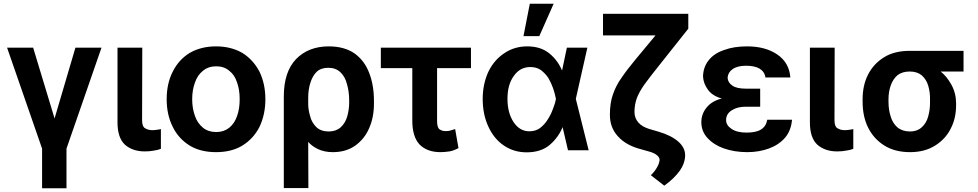

<svg xmlns="http://www.w3.org/2000/svg" viewBox="-20 -804 5251 1031"><path d="M273 -168 385 -548H525L337 -6V207H206V-6L18 -548H158Z M743 -159Q743 -125 758 -116Q775 -105 798 -105Q808 -105 822 -107Q838 -109 844 -111V-5Q828 2 804 5Q785 9 757 9Q692 9 651 -27Q611 -64 611 -147V-548H744Z M999 -22Q939 -59 908 -122Q875 -187 875 -271Q875 -356 908 -420Q940 -484 999 -520Q1060 -555 1140 -555Q1220 -555 1281 -520Q1339 -484 1373 -420Q1405 -354 1405 -271Q1405 -188 1373 -122Q1341 -59 1281 -22Q1223 13 1140 13Q1057 13 999 -22ZM1211 -118Q1240 -142 1253 -181Q1267 -219 1267 -271Q1267 -323 1253 -361Q1240 -402 1211 -424Q1183 -448 1141 -448Q1099 -448 1070 -424Q1040 -400 1027 -361Q1012 -321 1012 -271Q1012 -222 1027 -181Q1040 -143 1070 -118Q1099 -95 1141 -95Q1182 -95 1211 -118Z M1504 -286Q1504 -418 1570 -487Q1637 -555 1745 -555Q1829 -555 1884 -517Q1938 -478 1963 -411Q1988 -346 1988 -263V-253Q1989 -175 1962 -115Q1937 -57 1886 -21Q1837 13 1767 13Q1722 13 1686 -4Q1654 -20 1635 -42L1636 206H1504ZM1635 -245Q1635 -214 1646 -178Q1654 -146 1679 -121Q1704 -98 1745 -98Q1784 -98 1809 -120Q1834 -143 1844 -177Q1855 -215 1855 -253V-263Q1855 -313 1843 -353Q1833 -393 1807 -417Q1782 -440 1743 -440Q1703 -440 1680 -418Q1657 -395 1646 -357Q1635 -323 1635 -277Z M2327 -438V-154Q2327 -118 2341 -109Q2355 -100 2373 -100Q2389 -100 2398 -103L2424 -111L2442 -9Q2417 5 2394 9Q2366 13 2345 13Q2274 13 2233 -28Q2194 -70 2194 -156V-438H2025V-548H2509V-438Z M2685 -23Q2632 -59 2602 -125Q2572 -190 2572 -273Q2572 -353 2603 -420Q2634 -483 2689 -519Q2743 -555 2811 -555Q2883 -555 2929 -518Q2978 -478 3000 -420H2997L3024 -548H3134L3072 -273L3141 3H3030L3000 -126H3003Q2980 -67 2932 -26Q2885 14 2808 14Q2739 14 2685 -23ZM2965 -274Q2960 -301 2950 -330Q2940 -359 2924 -386Q2908 -410 2884 -428Q2861 -444 2828 -444Q2772 -444 2739 -396Q2705 -350 2705 -273Q2705 -198 2738 -148Q2771 -99 2822 -99Q2855 -99 2878 -115Q2904 -135 2919 -159Q2938 -188 2948 -216Q2961 -248 2965 -272L2966 -273ZM2953 -784 2876 -610H2791L2825 -784Z M3676 -650 3499 -427Q3474 -396 3438 -347Q3413 -311 3400 -278Q3387 -242 3387 -203Q3387 -170 3408 -146Q3428 -123 3468 -111L3516 -97Q3584 -77 3622 -44Q3659 -11 3659 29Q3659 71 3631 112Q3599 156 3547 193L3475 137Q3499 113 3510 91Q3520 73 3522 55Q3522 41 3507 29Q3491 16 3463 9L3424 -2Q3342 -23 3299 -71Q3255 -118 3255 -187Q3255 -251 3271 -296Q3288 -346 3318 -387Q3344 -426 3392 -484L3500 -614H3218V-730H3676Z M3985 -231Q3939 -231 3910 -212Q3879 -193 3879 -159Q3879 -131 3908 -112Q3937 -92 3989 -92Q4041 -92 4067 -109Q4094 -126 4100 -161H4233Q4228 -103 4196 -65Q4162 -26 4110 -7Q4056 13 3993 13Q3924 13 3867 -7Q3813 -26 3779 -63Q3746 -99 3746 -148Q3746 -191 3773 -225Q3802 -262 3856 -275Q3805 -289 3781 -323Q3757 -356 3755 -394Q3757 -446 3786 -481Q3815 -518 3870 -536Q3921 -555 3992 -555Q4089 -555 4153 -512Q4218 -468 4224 -388H4090Q4086 -419 4058 -436Q4031 -451 3986 -451Q3939 -451 3913 -432Q3889 -415 3887 -386Q3889 -360 3913 -344Q3936 -328 3985 -328H4062V-285V-231Z M4461 -159Q4461 -125 4476 -116Q4493 -105 4516 -105Q4526 -105 4540 -107Q4556 -109 4562 -111V-5Q4546 2 4522 5Q4503 9 4475 9Q4410 9 4369 -27Q4329 -64 4329 -147V-548H4462Z M4612 -270Q4612 -346 4641 -403Q4671 -462 4728 -497Q4783 -531 4865 -531H5154V-420H5031Q5064 -394 5089 -349Q5114 -303 5114 -249V-239Q5114 -168 5085 -113Q5057 -57 5001 -22Q4945 13 4867 13Q4785 13 4728 -23Q4671 -59 4641 -120Q4612 -179 4612 -259ZM4751 -259Q4751 -214 4763 -178Q4773 -143 4799 -120Q4826 -98 4867 -98Q4905 -98 4929 -120Q4954 -142 4964 -178Q4975 -217 4974 -259V-270Q4975 -308 4964 -345Q4954 -378 4929 -400Q4904 -420 4865 -420Q4825 -420 4799 -400Q4775 -379 4763 -345Q4751 -311 4751 -270Z"/></svg>

Font: Sinter Bold
Style: Regular
Weight: 700
Foundry: Adobe & rsms
Version: Version 1.000